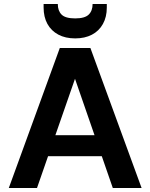

<svg xmlns="http://www.w3.org/2000/svg" viewBox="-20 -940 751 960"><path d="M24 0 279 -700H432L688 0H544L355 -546L165 0ZM136 -159 172 -264H528L564 -159ZM356 -748Q307 -748 271.5 -767Q236 -786 217 -820.5Q198 -855 198 -903V-920H269Q269 -886 288 -867Q307 -848 356 -848Q404 -848 423.5 -867Q443 -886 443 -920H514V-902Q514 -855 494.5 -820Q475 -785 439.5 -766.5Q404 -748 356 -748Z"/></svg>

Font: DM Sans 11pt
Style: Bold
Weight: 700
Version: Version 4.004;gftools[0.9.30]